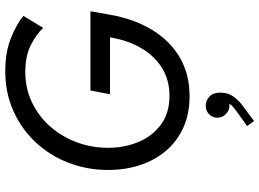

<svg xmlns="http://www.w3.org/2000/svg" viewBox="-154 -614 1033 766"><g transform="rotate(-90 363.0 -231.5)"><path d="M361.8 7.8Q291 7.8 236.3 -17.1Q181.6 -42 144 -86.2Q106.4 -130.4 86.9 -189.5Q67.4 -248.5 67.4 -316.4Q67.4 -400.9 96.2 -475.3Q125 -549.8 178 -606.4Q231 -663.1 303.2 -695.3Q375.5 -727.5 461.9 -727.5Q535.6 -727.5 591.3 -705.8Q647 -684.1 682.1 -655.3L634.3 -576.2Q610.8 -602.1 567.1 -624.8Q523.4 -647.5 458.5 -647.5Q392.1 -647.5 336.7 -620.8Q281.2 -594.2 240.7 -548.1Q200.2 -502 178 -442.4Q155.8 -382.8 155.8 -317.4Q155.8 -252 179.2 -196Q202.6 -140.1 248.8 -106.2Q294.9 -72.3 363.3 -72.3Q429.7 -72.3 479.7 -105.5Q529.8 -138.7 560.8 -198.2Q591.8 -257.8 600.1 -336.9L638.2 -309.6H369.6L384.3 -387.7H700.7L687 -310.5Q669.9 -213.9 626.7 -142.3Q583.5 -70.8 516.6 -31.5Q449.7 7.8 361.8 7.8ZM262.7 265.1 242.7 237.3 295.9 199.2Q306.6 191.4 316.9 183.1Q327.1 174.8 333.7 164.3Q340.3 153.8 339.8 141.1H351.6Q350.1 150.9 343.5 158.9Q336.9 167 322.8 167Q306.2 167 291 153.1Q275.9 139.2 275.9 118.2Q275.9 100.1 289.3 86.2Q302.7 72.3 323.7 72.3Q343.8 72.3 359.9 86.9Q376 101.6 376 129.9Q376 163.1 357.9 186Q339.8 209 318.8 223.1Z"/></g></svg>

Font: Reddit Sans
Style: Italic
Weight: 400
Italic angle: -11.25°
Designer: Stephen Hutchings
Version: Version 1.013